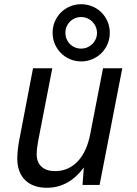

<svg xmlns="http://www.w3.org/2000/svg" viewBox="-20 -867 642 900"><path d="M360.4 -579.1Q332.5 -579.1 308.1 -589.6Q283.7 -600.1 265.6 -618.2Q247.6 -636.2 237.1 -660.6Q226.6 -685.1 226.6 -713.4Q226.6 -741.7 237.1 -766.1Q247.6 -790.5 265.6 -808.6Q283.7 -826.7 308.1 -836.9Q332.5 -847.2 360.4 -847.2Q388.2 -847.2 412.8 -836.9Q437.5 -826.7 455.6 -808.6Q473.6 -790.5 484.1 -766.1Q494.6 -741.7 494.6 -713.4Q494.6 -685.1 484.1 -660.6Q473.6 -636.2 455.6 -618.2Q437.5 -600.1 412.8 -589.6Q388.2 -579.1 360.4 -579.1ZM360.4 -639.2Q376 -639.2 389.4 -645Q402.8 -650.9 412.8 -660.6Q422.9 -670.4 428.7 -683.8Q434.6 -697.3 434.6 -712.9Q434.6 -728.5 428.7 -741.9Q422.9 -755.4 412.8 -765.4Q402.8 -775.4 389.4 -781.2Q376 -787.1 360.4 -787.1Q344.7 -787.1 331.3 -781.5Q317.9 -775.9 307.9 -765.9Q297.9 -755.9 292.2 -742.4Q286.6 -729 286.6 -713.4Q286.6 -697.8 292.2 -684.1Q297.9 -670.4 307.9 -660.4Q317.9 -650.4 331.3 -644.8Q344.7 -639.2 360.4 -639.2ZM199.7 13.2Q167.5 13.2 141.8 4.2Q116.2 -4.9 98.1 -22.5Q80.1 -40 70.6 -65.4Q61 -90.8 61 -123.5Q61 -139.2 63.2 -161.9Q65.4 -184.6 69.8 -208L134.8 -546.9H225.1L159.2 -208Q156.2 -192.4 154.1 -174.8Q151.9 -157.2 151.9 -144.5Q151.9 -106.4 174.6 -85.7Q197.3 -64.9 238.8 -64.9Q299.3 -64.9 342.8 -109.1Q386.2 -153.3 402.8 -237.8L462.9 -546.9H553.2L446.8 0H366.7L373 -82Q302.7 13.2 199.7 13.2Z"/></svg>

Font: Hack
Style: Italic
Weight: 400
Italic angle: -11°
Monospace: yes
Designer: Christopher Simpkins
Foundry: Christopher Simpkins
Version: Version 2.019; ttfautohint (v1.4.1) -l 4 -r 80 -G 350 -x 0 -